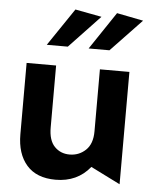

<svg xmlns="http://www.w3.org/2000/svg" viewBox="-55 -823 735 882"><g transform="rotate(5 312.5 -382.5)"><path d="M234 11Q334 11 393 -62L529 6V-512H393V-226Q393 -168 362 -139Q331 -110 288 -110Q246 -110 218.5 -138.5Q191 -167 191 -226V-512H55V-183Q55 -93 100.5 -41Q146 11 234 11ZM379 -753 257 -776 140 -603H237ZM571 -752 449 -776 333 -603H429Z"/></g></svg>

Font: Geom SemiBold
Style: Bold
Weight: 600
Version: Version 1.102